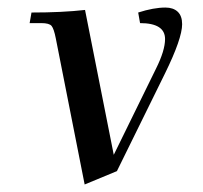

<svg xmlns="http://www.w3.org/2000/svg" viewBox="-20 -472 534 506"><path d="M58.1 -411.1 63 -439Q144.5 -439 204.1 -445.8L279.8 -64L391.1 -291Q415 -338.9 415 -369.1Q415 -411.1 349.1 -411.1L344.2 -439Q384.8 -452.1 416 -452.1Q436.5 -452.1 448.2 -441.2Q460 -430.2 460 -408.2Q460 -370.6 415 -278.8L288.1 -21L203.1 14.2L127 -371.1Q122.1 -396 116 -403.6Q109.9 -411.1 88.9 -411.1Z"/></svg>

Font: Dihjauti S
Style: Bold Italic
Weight: 700
Italic angle: -9°
Designer: T. Christopher White
Version: Version 3.0.0